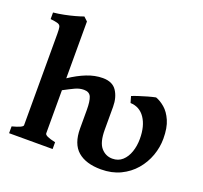

<svg xmlns="http://www.w3.org/2000/svg" viewBox="-131 -908 1132 1073"><g transform="rotate(20 435.0 -371.5)"><path d="M385.7 -221.7V-270Q385.7 -322.3 375.5 -346.7Q365.2 -371.1 333 -371.1Q306.6 -371.1 281.2 -359.1Q255.9 -347.2 217.3 -326.7V-70.3Q217.3 -53.7 280.8 -40.5V0H22V-40.5Q85.4 -57.1 85.4 -70.3V-614.3Q85.4 -641.6 82.8 -653.8Q80.1 -666 66.9 -670.7Q53.7 -675.3 22 -678.7V-717.8Q51.8 -720.7 84.7 -727.3Q117.7 -733.9 146.7 -741.9Q175.8 -750 194.3 -756.8L217.3 -735.4V-397.5Q266.6 -430.7 314.7 -449.7Q362.8 -468.8 409.7 -468.8Q467.8 -468.8 492.7 -430.7Q517.6 -392.6 517.6 -337.4V-221.7ZM842.8 -265.6Q842.8 -214.4 825 -164.6Q807.1 -114.7 772.5 -74.2Q737.8 -33.7 687.5 -9.5Q637.2 14.6 572.8 14.6Q482.9 14.6 434.3 -27.3Q385.7 -69.3 385.7 -160.6V-254.4Q385.7 -277.8 398.4 -283.9Q411.1 -290 431.4 -290Q451.7 -290 474.6 -293.2Q497.6 -296.4 517.6 -313V-201.2Q517.6 -126.5 544.7 -95Q571.8 -63.5 612.3 -63.5Q647.5 -63.5 671.4 -85.2Q695.3 -106.9 707.5 -142.6Q719.7 -178.2 719.7 -220.2Q719.7 -295.9 688.5 -342.3Q657.2 -388.7 602.1 -390.6L591.3 -428.2Q602.1 -433.1 627 -441.4Q651.9 -449.7 679.7 -457.5Q707.5 -465.3 725.6 -468.8Q752.4 -459.5 779.3 -436.5Q806.2 -413.6 824.5 -372.1Q842.8 -330.6 842.8 -265.6Z"/></g></svg>

Font: Gentium Book Plus
Style: Bold
Weight: 700
Designer: Victor Gaultney, Annie Olsen, Iska Routamaa, Becca Hirsbrunner
Foundry: SIL International
Version: Version 6.101